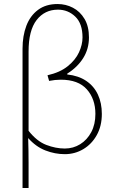

<svg xmlns="http://www.w3.org/2000/svg" viewBox="-20 -754 576 954"><path d="M92 180V-512Q92 -576 111 -626Q130 -676 169 -705Q208 -734 266 -734Q307 -734 342.5 -715.5Q378 -697 400 -660Q422 -623 422 -568Q422 -511 393.5 -465.5Q365 -420 314 -388V-384Q370 -378 408.5 -352Q447 -326 466.5 -284Q486 -242 486 -188Q486 -128 461 -83Q436 -38 394 -13Q352 12 302 12Q253 12 205.5 -6.5Q158 -25 120 -68Q122 -5 122 55Q122 115 122 180ZM302 -16Q344 -16 378.5 -37.5Q413 -59 433.5 -97.5Q454 -136 454 -188Q454 -262 411.5 -310Q369 -358 282 -358Q254 -358 224 -352L216 -380Q278 -394 316.5 -425Q355 -456 372.5 -494Q390 -532 390 -568Q390 -637 354 -671.5Q318 -706 268 -706Q202 -706 162 -654.5Q122 -603 122 -498Q122 -399 122 -301Q122 -203 122 -104Q163 -52 210 -34Q257 -16 302 -16Z"/></svg>

Font: SourceSans3VF
Style: Regular
Weight: 200
Designer: Paul D. Hunt
Foundry: Adobe
Version: Version 3.052;hotconv 1.1.0;makeotfexe 2.6.0